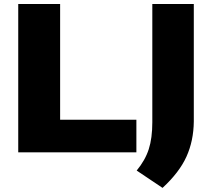

<svg xmlns="http://www.w3.org/2000/svg" viewBox="-20 -760 1058 958"><path d="M71 0V-740H280V-162.5H660.5V0ZM662 91Q704.5 39.5 722.2 -15.5Q740 -70.5 740 -150V-740H947V-154Q946 -57.5 910.5 21.2Q875 100 791 177.5Z"/></svg>

Font: Encode Sans Expanded ExtraBold
Style: Regular
Weight: 800
Width: 7
Designer: Multiple Designers
Foundry: Impallari Type
Version: Version 2.000